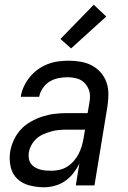

<svg xmlns="http://www.w3.org/2000/svg" viewBox="-20 -785 540 813"><path d="M167 8Q135 8 104.5 0Q74 -8 53 -28Q32 -48 25 -79Q18 -110 23 -142Q27 -167 38.5 -192Q50 -217 68.5 -237Q87 -257 111.5 -270.5Q136 -284 161 -292Q186 -300 211.5 -303Q237 -306 263 -306H351L358 -347Q359 -353 360 -360Q361 -367 361 -373Q362 -392 354.5 -409Q347 -426 334 -437.5Q321 -449 303 -453.5Q285 -458 266 -458Q247 -458 227 -454Q207 -450 190 -439.5Q173 -429 161 -411.5Q149 -394 146 -375H68Q71 -397 81 -418.5Q91 -440 106 -458.5Q121 -477 140.5 -491Q160 -505 182 -513.5Q204 -522 226.5 -525Q249 -528 271 -528Q297 -528 322.5 -523.5Q348 -519 369.5 -507.5Q391 -496 407 -477.5Q423 -459 431 -436Q439 -413 439 -387Q439 -361 435 -335L380 0H301L316 -92Q305 -70 290 -51Q275 -32 255.5 -18.5Q236 -5 212.5 1.5Q189 8 167 8ZM199 -62Q215 -62 232.5 -66Q250 -70 265.5 -80Q281 -90 293 -104Q305 -118 313 -133.5Q321 -149 326 -166Q331 -183 334 -200L340 -236H263Q247 -236 230 -234.5Q213 -233 197 -228.5Q181 -224 164.5 -217Q148 -210 135 -198.5Q122 -187 113.5 -171.5Q105 -156 102 -139Q100 -127 102 -114.5Q104 -102 110.5 -92.5Q117 -83 127 -77Q137 -71 149 -67.5Q161 -64 173.5 -63Q186 -62 199 -62ZM281 -580 236 -620 377 -765 430 -715Z"/></svg>

Font: Iosevka Term Curly Oblique
Style: Regular
Weight: 400
Italic angle: -9°
Designer: Belleve Invis
Foundry: Belleve Invis
Version: Version 32.3.0